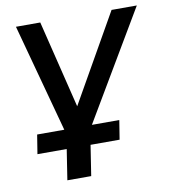

<svg xmlns="http://www.w3.org/2000/svg" viewBox="-77 -554 710 801"><g transform="rotate(-10 278.0 -154.0)"><path d="M144 180 164 51H40L53 -30H168L44 -488H147L238 -117L449 -488H556L285 -30H401L388 51H265L245 180Z"/></g></svg>

Font: Nunito Sans SemiBold
Style: Italic
Weight: 600
Italic angle: -9°
Designer: Vernon Adams
Foundry: Vernon Adams
Version: Version 3.006; ttfautohint (v1.8.3)